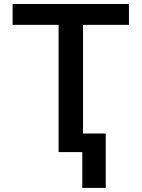

<svg xmlns="http://www.w3.org/2000/svg" viewBox="-20 -747 695 943"><path d="M41.9 -625H267.8V0H384.2V175.8H499.3V-91.3H387.8V-625H613.3V-727.3H41.9Z"/></svg>

Font: Magic Ui Pro Semi Bold
Style: Regular
Weight: 600
Designer: Stefan Endress, Andreas Faust
Version: Version 1.000;FEAKit 1.0